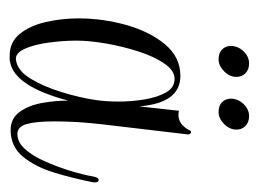

<svg xmlns="http://www.w3.org/2000/svg" viewBox="-89 -445 535 397"><g transform="rotate(90 178.5 -246.5)"><path d="M95 1Q67 1 50 -20Q33 -41 25.5 -74Q18 -107 18 -141Q18 -191 31.5 -239.5Q45 -288 71.5 -320Q98 -352 137 -352Q193 -352 200 -267L209 -349Q212 -348 218 -348Q237 -348 249 -370Q250 -374 253 -374Q257 -374 258 -368L237 -190Q231 -139 231 -91Q231 -53 236.5 -34Q242 -15 257 -15Q274 -15 288 -30.5Q302 -46 313 -70.5Q324 -95 332.5 -122Q341 -149 345 -172Q347 -183 352 -183Q358 -183 357 -172Q349 -131 337 -91.5Q325 -52 304 -26.5Q283 -1 249 -1Q225 -1 211.5 -19.5Q198 -38 193 -65.5Q188 -93 188 -120Q159 -10 109 0Q105 1 102 1Q99 1 95 1ZM104 -12Q126 -15 142.5 -42Q159 -69 170.5 -106.5Q182 -144 187 -178Q190 -199 190 -224Q190 -252 185.5 -278.5Q181 -305 171 -322.5Q161 -340 143 -340Q126 -340 111.5 -319Q97 -298 86.5 -265.5Q76 -233 70 -198.5Q64 -164 64 -137Q64 -110 68 -80Q72 -50 81 -30Q90 -10 104 -12ZM212 -431Q198 -431 191 -438.5Q184 -446 184 -456Q184 -471 195 -482.5Q206 -494 220 -494Q233 -494 240.5 -486.5Q248 -479 248 -468Q248 -454 236.5 -442.5Q225 -431 212 -431ZM103 -431Q89 -431 82 -438.5Q75 -446 75 -456Q75 -471 86 -482.5Q97 -494 111 -494Q124 -494 131.5 -486.5Q139 -479 139 -468Q139 -454 127.5 -442.5Q116 -431 103 -431Z"/></g></svg>

Font: Updock
Style: Regular
Weight: 400
Designer: Robert E. Leuschke
Foundry: Robert E. Leuschke
Version: Version 1.010; ttfautohint (v1.8.4.7-5d5b)